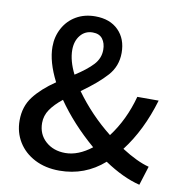

<svg xmlns="http://www.w3.org/2000/svg" viewBox="-77 -739 781 824"><g transform="rotate(10 313.0 -327.5)"><path d="M584 12Q511 -6 429 -61Q346 12 235 12Q174 12 127.5 -12Q81 -36 55.5 -77.5Q30 -119 30 -171Q30 -232 63.5 -275.5Q97 -319 156 -359Q114 -441 114 -507Q114 -551 134 -588Q154 -625 190 -646Q226 -667 273 -667Q337 -667 374 -630Q411 -593 411 -532Q411 -474 373.5 -432Q336 -390 266 -340Q333 -247 423 -176Q482 -254 510 -358H603Q563 -223 490 -128Q559 -84 610 -71ZM228 -405Q278 -437 304.5 -465.5Q331 -494 331 -531Q331 -560 317 -578.5Q303 -597 274 -597Q241 -597 220.5 -572Q200 -547 200 -508Q200 -461 228 -405ZM247 -67Q303 -67 361 -112Q263 -196 198 -290Q164 -263 145.5 -236Q127 -209 127 -177Q127 -128 161 -97.5Q195 -67 247 -67Z"/></g></svg>

Font: Assistant SemiBold
Style: Regular
Weight: 600
Designer: Hebrew By Ben Nathan, Latin by Paul Hunt
Version: Version 2.001; ttfautohint (v1.6)